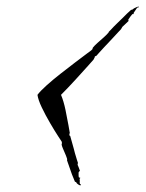

<svg xmlns="http://www.w3.org/2000/svg" viewBox="-20 -550 439 579"><path d="M224 7Q224 9 222 9Q220 9 215.5 6Q211 3 210 0Q209 -2 208 -1.5Q207 -1 206 -2Q204 -7 201.5 -13Q199 -19 197 -24L184 -61L182 -67Q184 -69 179 -80.5Q174 -92 169 -104Q164 -116 167 -118L166 -123Q166 -123 155.5 -139Q145 -155 131 -179Q117 -203 106 -226Q95 -249 93 -264Q102 -276 121 -293Q140 -310 163 -328Q186 -346 207 -362Q228 -378 241.5 -388Q255 -398 255 -398L260 -403H259Q258 -405 265.5 -412.5Q273 -420 283.5 -429Q294 -438 301.5 -445.5Q309 -453 308 -454L314 -460Q323 -470 332.5 -479Q342 -488 351 -497Q356 -502 363 -509Q370 -516 375 -520Q376 -521 377 -520.5Q378 -520 379 -521Q383 -525 392 -528.5Q401 -532 398 -528Q397 -527 396 -527.5Q395 -528 393 -526Q392 -525 389 -520Q386 -515 383 -511Q383 -511 383 -508Q382 -507 380.5 -507.5Q379 -508 378 -506Q377 -505 373.5 -500.5Q370 -496 367 -491Q366 -490 368 -487Q364 -483 356.5 -476Q349 -469 349 -469L345 -462Q345 -462 337 -453.5Q329 -445 318 -433Q318 -433 310.5 -425Q303 -417 294 -407.5Q285 -398 278 -390Q271 -382 271 -382Q270 -381 269 -381Q268 -381 266 -380V-378Q265 -377 264 -374Q263 -371 261 -369Q261 -369 245 -351Q229 -333 206.5 -308.5Q184 -284 164 -264Q172 -245 177.5 -218.5Q183 -192 186.5 -172Q190 -152 190 -152Q191 -151 190 -148Q189 -145 189 -143V-142Q190 -141 191 -140.5Q192 -140 192 -139Q192 -139 195.5 -126.5Q199 -114 202.5 -101.5Q206 -89 206 -88Q209 -77 212 -68Q215 -59 215 -59L214 -53Q214 -53 217 -46Q220 -39 221 -35Q217 -31 217 -30Q217 -26 217 -21.5Q217 -17 218 -15Q219 -14 220.5 -14.5Q222 -15 222 -13Q220 -11 220 -10Q221 -7 220.5 -2Q220 3 221 4Q222 6 222.5 5.5Q223 5 224 7Z"/></svg>

Font: Cherish
Style: Regular
Weight: 400
Designer: Robert E. Leuschke
Foundry: Robert E. Leuschke
Version: Version 1.005